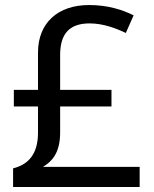

<svg xmlns="http://www.w3.org/2000/svg" viewBox="-20 -809 612 763"><path d="M334 -789C211 -789 131 -719 131 -600V-452H35V-386H131V-281C131 -193 89 -154 32 -140V-66H535V-146H151C186 -167 219 -201 219 -282V-386H423V-452H219V-591C219 -679 260 -716 336 -716C390 -716 440 -697 480 -678L511 -748C465 -771 407 -789 334 -789Z"/></svg>

Font: Noto Sans Malayalam UI
Style: Regular
Weight: 400
Designer: Jelle Bosma - Monotype Design Team
Foundry: Monotype Imaging Inc.
Version: Version 2.104